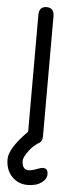

<svg xmlns="http://www.w3.org/2000/svg" viewBox="-57 -659 355 889"><g transform="rotate(5 120.0 -214.0)"><path d="M74.2 88.9C74.2 85.6 75.8 80.1 79.1 72.3C82.4 64.5 89.2 53.7 99.6 40C110 26.4 123 14.3 138.7 3.9C151.7 -1.3 158.2 -13.3 158.2 -32.2V-587.9C158.2 -614.6 146.5 -627.9 123 -627.9C99.6 -627.9 87.9 -614.6 87.9 -587.9V-45.9C31.9 10.7 3.9 55.7 3.9 88.9C3.9 122.1 13.7 148.9 33.2 169.4C52.7 189.9 77.5 200.2 107.4 200.2C118.5 200.2 130 198.7 142.1 195.8C154.1 192.9 165.9 186.7 177.2 177.2C188.6 167.8 194.3 155.9 194.3 141.6C194.3 124 186.2 115.2 169.9 115.2C165.4 115.2 155.8 118 141.1 123.5C126.5 129.1 114.6 131.8 105.5 131.8C84.6 131.8 74.2 117.5 74.2 88.9Z"/></g></svg>

Font: Jura
Style: DemiBold
Weight: 600
Version: Version 2.5.1